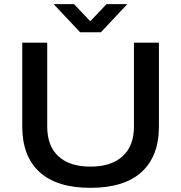

<svg xmlns="http://www.w3.org/2000/svg" viewBox="-20 -891 871 923"><path d="M238 -871H336L414 -789L492 -871H592L465 -736H365ZM415 12Q253 12 170 -64Q87 -140 87 -283V-686H207V-283Q207 -189 261 -139.5Q315 -90 415 -90Q514 -90 569 -139.5Q624 -189 624 -283V-686H744V-283Q744 -140 660.5 -64Q577 12 415 12Z"/></svg>

Font: Archivo SemiExpanded Medium
Style: Regular
Weight: 500
Width: 6
Designer: Hector Gatti
Foundry: Omnibus-Type
Version: Version 2.001; ttfautohint (v1.8.3)